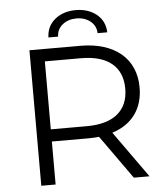

<svg xmlns="http://www.w3.org/2000/svg" viewBox="-59 -936 841 988"><g transform="rotate(-5 361.5 -442.5)"><path d="M592 0 432 -225Q405 -222 376 -222H188V0H114V-700H376Q443 -700 496 -683.5Q549 -667 586 -636Q623 -605 642.5 -560.5Q662 -516 662 -460Q662 -378 621 -321.5Q580 -265 502 -240L673 0ZM588 -460Q588 -545 533.5 -590.5Q479 -636 374 -636H188V-285H374Q479 -285 533.5 -330.5Q588 -376 588 -460ZM369 -885Q433 -885 476 -850.5Q519 -816 521 -757H471Q470 -795 441 -818.5Q412 -842 369 -842Q326 -842 297 -818.5Q268 -795 267 -757H217Q219 -816 262 -850.5Q305 -885 369 -885Z"/></g></svg>

Font: CMG Sans
Style: Regular
Weight: 400
Designer: Julieta Ulanovsky
Foundry: Julieta Ulanovsky
Version: Version 7.200